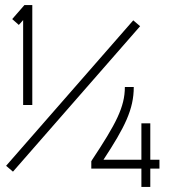

<svg xmlns="http://www.w3.org/2000/svg" viewBox="-20 -699 682 755"><path d="M536 -214V-71H387C471 -199 506 -269 506 -357H471C471 -278 436 -212 342 -70L339 -65V-36H536V36H571V-36H607V-71H571V-214ZM504 -619 4 -47 31 -24 531 -596ZM71 -620V-286H107V-679H76L28 -624L54 -601Z"/></svg>

Font: Rawengulk
Style: Regular
Weight: 400
Version: Version 0.9